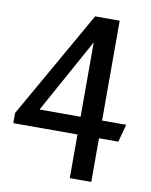

<svg xmlns="http://www.w3.org/2000/svg" viewBox="-85 -557 629 801"><g transform="rotate(10 229.5 -156.5)"><path d="M253 -498H357V-75H459L439 0H357V185H266V0H-6V-43ZM266 -390 92 -75H266Z"/></g></svg>

Font: Rosario Medium
Style: Regular
Weight: 500
Version: Version 1.201